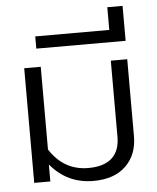

<svg xmlns="http://www.w3.org/2000/svg" viewBox="-55 -831 732 893"><g transform="rotate(-5 310.5 -384.5)"><path d="M345.2 15.1Q223.6 15.1 145 -79.1V0H69.8V-535.2H147V-148.9Q212.9 -46.9 327.1 -46.9Q399.9 -46.9 437 -80.6Q474.1 -114.3 474.1 -179.2V-535.2H550.8V-175.8Q550.8 -89.4 496.8 -37.1Q442.9 15.1 345.2 15.1Z M133.8 -621.1V-678.2H479.5V-784.2H550.8V-621.1Z"/></g></svg>

Font: Prompt Light
Style: Regular
Weight: 300
Designer: Katatrad Team
Foundry: CadsonDemak
Version: Version 1.000;PS 001.000;hotconv 1.0.88;makeotf.lib2.5.64775